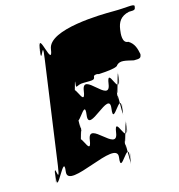

<svg xmlns="http://www.w3.org/2000/svg" viewBox="-113 -928 905 972"><g transform="rotate(-15 339.5 -442.0)"><path d="M566 -825C508 -825 227 -822 213 -722C199 -620 173 -833 160 -742C146 -642 172 -840 158 -740C143 -630 187 -802 170 -684L94 -141C77 -23 81 -195 66 -85C52 15 82 -184 68 -84C55 7 139 -204 125 -103C111 -3 418 -203 404 -103C390 -2 472 -193 457 -84C443 16 474 -185 460 -85C447 6 460 -223 448 -141L455 -190C443 -108 495 -336 482 -245C468 -145 494 -346 480 -246C465 -137 436 -328 422 -227C408 -127 298 -327 284 -227C270 -125 239 -319 224 -209C210 -109 240 -308 226 -208C213 -117 264 -346 252 -264L259 -314C247 -232 262 -462 249 -371C235 -271 261 -470 247 -370C232 -260 315 -454 301 -352C287 -252 445 -452 431 -352C417 -251 498 -441 483 -332C469 -232 499 -434 485 -334C472 -243 486 -471 474 -389L481 -438C469 -356 520 -584 507 -493C493 -393 520 -595 506 -495C491 -386 463 -576 449 -475C435 -375 333 -575 319 -475C305 -373 274 -567 259 -457C245 -357 275 -556 261 -456C248 -365 299 -595 287 -513C285 -493 293 -514 328 -514C385 -514 385 -514 388 -534C399 -544 426 -536 410 -536C376 -536 513 -537 516 -557C536 -577 563 -567 604 -558C637 -558 641 -560 644 -580C638 -610 631 -638 601 -656C568 -656 574 -706 577 -726C582 -764 598 -792 643 -802C677 -802 676 -804 679 -824C672 -835 640 -825 566 -825Z"/></g></svg>

Font: Hussar Przerywany
Style: Obl
Weight: 400
Foundry: Cannot Into Space Fonts
Version: Version 0.982